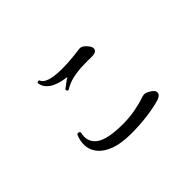

<svg xmlns="http://www.w3.org/2000/svg" viewBox="-116 -981 1231 1231"><g transform="rotate(-45 500.0 -365.5)"><path d="M491 -35Q399 -35 341 -57Q283 -79 254.5 -115Q226 -151 224 -193.5Q222 -236 242 -278Q250 -282 257 -279Q264 -276 266 -269Q248 -196 301 -156Q354 -116 496 -116Q554 -116 607.5 -126Q661 -136 706 -152Q723 -157 733.5 -155Q744 -153 763 -142Q797 -123 794.5 -101Q792 -79 757 -68Q701 -52 631.5 -43.5Q562 -35 491 -35ZM402 -517Q387 -520 391 -535Q402 -543 421 -557.5Q440 -572 456 -582Q438 -584 412 -589.5Q386 -595 360.5 -606.5Q335 -618 316.5 -638Q298 -658 294 -689Q298 -694 304 -695.5Q310 -697 314 -693Q320 -674 344 -662.5Q368 -651 402.5 -646.5Q437 -642 476 -642.5Q515 -643 551.5 -646Q588 -649 616 -653Q643 -658 655 -654Q667 -650 683 -634Q712 -603 704 -582.5Q696 -562 657 -563Q618 -564 574 -562.5Q530 -561 486 -551.5Q442 -542 402 -517Z"/></g></svg>

Font: Zen Old Mincho Medium
Style: Regular
Weight: 500
Designer: Yoshimichi Ohira
Foundry: Positype
Version: Version 1.500